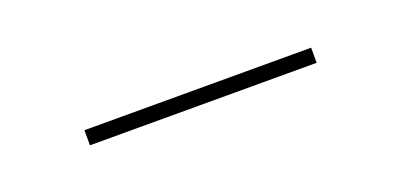

<svg xmlns="http://www.w3.org/2000/svg" viewBox="-17 -710 400 191"><g transform="rotate(-20 182.5 -614.0)"><path d="M62.5 -606V-622H302.5V-606Z"/></g></svg>

Font: Anek Latin Medium Thin
Style: Regular
Weight: 250
Version: Version 1.003